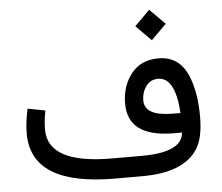

<svg xmlns="http://www.w3.org/2000/svg" viewBox="-51 -773 962 831"><g transform="rotate(-5 430.0 -357.5)"><path d="M560.5 -649 626.3 -714.9 692.7 -648.5 626.8 -582.7ZM722.7 -258.8Q712.9 -414.1 638.2 -414.1Q605.5 -414.1 585.9 -387.2Q566.9 -360.8 566.9 -326.2Q566.9 -260.3 681.6 -258.3Q702.1 -257.8 721.7 -257.8H722.7ZM534.2 0H415.5Q52.2 0 51.8 -226.6Q51.8 -274.9 64.9 -334.5L141.1 -319.8Q132.3 -277.8 132.3 -235.8Q133.3 -87.9 411.1 -87.9H539.6Q716.3 -87.9 721.7 -173.3H682.1Q486.8 -174.8 487.3 -319.8Q487.3 -394.5 529.3 -448.7Q570.8 -502 648.4 -502Q745.1 -502 781.2 -398.9Q805.7 -330.1 805.7 -235.4Q805.7 -143.1 775.9 -96.2Q715.3 0 534.2 0Z"/></g></svg>

Font: Nahid FD
Style: FD
Weight: 400
Foundry: DejaVu fonts team - Redesigned by Saber Rastikerdar
Version: Version 0.3.0